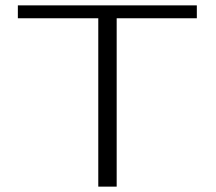

<svg xmlns="http://www.w3.org/2000/svg" viewBox="-20 -695 806 715"><path d="M346 0H414.5V-627H713V-675H46.5V-627H346Z"/></svg>

Font: Anybody Expanded Light
Style: Regular
Weight: 300
Width: 7
Version: Version 1.113;gftools[0.9.25]